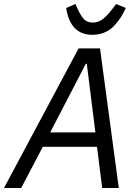

<svg xmlns="http://www.w3.org/2000/svg" viewBox="-47 -940 690 960"><path d="M415 -766Q304 -766 284 -900L330 -920L340 -898Q357 -860 373.5 -843.5Q390 -827 417 -827Q443 -827 465 -843Q487 -859 517 -898L534 -920L582 -900Q570 -874 558 -855Q546 -836 526 -813.5Q506 -791 477.5 -778.5Q449 -766 415 -766ZM547 0H464L438 -206H167L59 0H-27L346 -698H453ZM430 -278 387 -621H382L204 -278Z"/></svg>

Font: Aneliza
Style: Italic
Weight: 400
Italic angle: -11.31°
Designer: Mike Abbink, Paul van der Laan, Pieter van Rosmalen
Foundry: Bold Monday
Version: Version 3.0